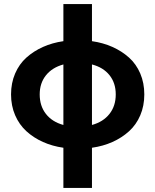

<svg xmlns="http://www.w3.org/2000/svg" viewBox="-20 -722 762 942"><path d="M291 200.2V2.9Q236.8 -4.9 190.9 -25.4Q145 -45.9 109.6 -78.1Q74.2 -110.4 54.2 -156.7Q34.2 -203.1 34.2 -258.8Q34.2 -314.9 54.2 -361.3Q74.2 -407.7 109.6 -439.5Q145 -471.2 190.9 -491.7Q236.8 -512.2 291 -520V-702.1H431.2V-520Q485.8 -512.2 531.7 -491.7Q577.6 -471.2 613 -439.5Q648.4 -407.7 668.2 -361.3Q688 -314.9 688 -258.8Q688 -202.6 668.2 -156.2Q648.4 -109.9 613 -77.9Q577.6 -45.9 531.7 -25.4Q485.8 -4.9 431.2 2.9V200.2ZM174.8 -258.8Q174.8 -202.1 205.3 -163.1Q235.8 -124 291 -108.9V-405.8Q235.8 -390.6 205.3 -352.3Q174.8 -314 174.8 -258.8ZM547.9 -258.8Q547.9 -314.9 517.1 -353.3Q486.3 -391.6 431.2 -405.8V-108.9Q486.3 -124 517.1 -163.1Q547.9 -202.1 547.9 -258.8Z"/></svg>

Font: LT Superior
Style: Bold
Weight: 400
Designer: Daniel Lyons
Foundry: LyonsType
Version: Version 1.000